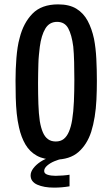

<svg xmlns="http://www.w3.org/2000/svg" viewBox="-20 -725 514 878"><path d="M230 5Q181 5 148.5 -13Q116 -31 96.5 -64Q77 -97 67 -142Q60 -172 56.5 -206Q53 -240 52 -278.5Q51 -317 51 -357Q51 -383 52 -408.5Q53 -434 55 -459Q57 -484 60.5 -507.5Q64 -531 70 -552Q87 -620 128.5 -662.5Q170 -705 246 -705Q297 -705 329.5 -685Q362 -665 381 -629.5Q400 -594 410 -547Q418 -505 420.5 -456Q423 -407 423 -355Q423 -311 421 -269.5Q419 -228 413 -191Q407 -154 397 -122Q378 -64 338.5 -29.5Q299 5 230 5ZM235 -78Q257 -78 271.5 -89.5Q286 -101 295.5 -123.5Q305 -146 310 -177Q316 -214 318 -261.5Q320 -309 320 -360Q320 -402 319 -441.5Q318 -481 315 -512Q308 -566 292 -595.5Q276 -625 241 -625Q206 -625 187.5 -594.5Q169 -564 162 -511Q160 -494 158 -474Q156 -454 155.5 -433Q155 -412 154.5 -390Q154 -368 154 -345Q154 -295 155.5 -250Q157 -205 162 -171Q167 -141 176 -120Q185 -99 199.5 -88.5Q214 -78 235 -78ZM227 133Q181 133 150.5 119.5Q120 106 120 77Q120 61 132.5 44.5Q145 28 165.5 14.5Q186 1 209 -5L265 1Q249 4 229.5 12Q210 20 196 32Q182 44 182 57Q182 69 197.5 74Q213 79 234 79Q248 79 267.5 77.5Q287 76 298 74V127Q280 130 262.5 131.5Q245 133 227 133Z"/></svg>

Font: Truculenta SemiBold
Style: Regular
Weight: 600
Version: Version 1.002